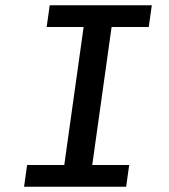

<svg xmlns="http://www.w3.org/2000/svg" viewBox="-20 -706 640 726"><path d="M71 0 82.5 -82H223L296.2 -604H156.5L168 -686H554L542.5 -604H402L328.8 -82H468.5L457 0Z"/></svg>

Font: Chivo Mono Medium
Style: Italic
Weight: 500
Italic angle: -8.05°
Monospace: yes
Designer: Hector Gatti
Foundry: Omnibus-Type
Version: Version 1.008